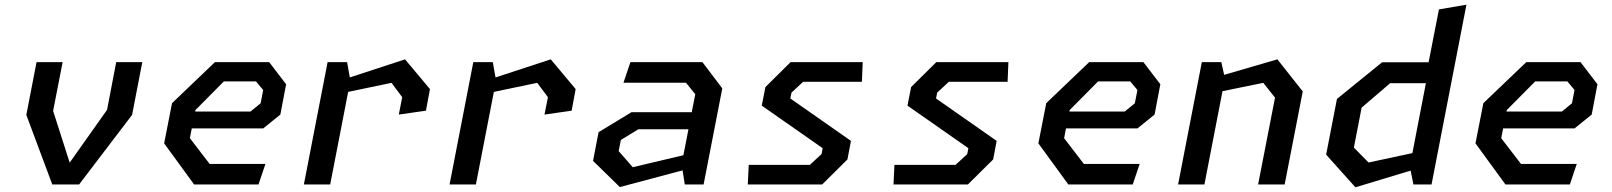

<svg xmlns="http://www.w3.org/2000/svg" viewBox="-20 -785 6860 817"><path d="M202.5 0H316.5L542 -296L585.5 -520.5H474.5L435.5 -317.5L276.5 -93L206 -313L246.5 -520.5H135.5L92 -296Z M806 0H1080L1109.5 -87.5H872L788 -197L796 -238.5H1100L1173 -297.5L1197.5 -426.5L1125.5 -520.5H894.5L712 -346L678.5 -175ZM810.5 -310.5 811.5 -316.5 932.5 -438.5H1069.5L1100 -402L1089 -345.5L1046 -310.5Z M1677 -297.5 1792.5 -314 1809.5 -406 1703.5 -532.5 1468.5 -455.5 1457 -520.5H1374L1273 0H1385L1461.5 -394L1646 -432.5L1691.5 -371.5Z M2297 -297.5 2412.5 -314 2429.5 -406 2323.5 -532.5 2088.5 -455.5 2077 -520.5H1994L1893 0H2005L2081.5 -394L2266 -432.5L2311.5 -371.5Z M2894 0H2974L3053.5 -409L2969 -520.5H2662.5L2633 -433H2899L2938.5 -384L2923.5 -307.5H2667L2527 -222.5L2503.5 -100.5L2617.5 11L2884.5 -60ZM2612.5 -142 2622 -189.5 2696.5 -235H2909.5L2888 -124.5L2672.5 -73.5Z M3162 0H3478.5L3586 -106.5L3601 -185.5L3343 -366L3348 -391L3397.5 -437H3647.5L3651 -520.5H3344L3237 -414.5L3221.5 -335.5L3480.5 -154.5L3476 -129.5L3426 -83.5H3166Z M3782 0H4098.5L4206 -106.5L4221 -185.5L3963 -366L3968 -391L4017.5 -437H4267.5L4271 -520.5H3964L3857 -414.5L3841.5 -335.5L4100.5 -154.5L4096 -129.5L4046 -83.5H3786Z M4526 0H4800L4829.5 -87.5H4592L4508 -197L4516 -238.5H4820L4893 -297.5L4917.5 -426.5L4845.5 -520.5H4614.5L4432 -346L4398.5 -175ZM4530.5 -310.5 4531.5 -316.5 4652.5 -438.5H4789.5L4820 -402L4809 -345.5L4766 -310.5Z M5333.5 0H5446.5L5523.5 -396L5415.5 -532.5L5189 -466.5L5177 -520.5H5094L4993 0H5105L5182 -397L5355.5 -432.5L5405.5 -369.5Z M5994.5 0H6071.5L6220 -765L6103 -745L6059 -520H5861L5669 -364L5623 -127L5747.5 12L5982.5 -59ZM5741 -157 5774 -327 5895.5 -431H6047.5L5990 -133.5L5803.5 -93.5Z M6386 0H6660L6689.5 -87.5H6452L6368 -197L6376 -238.5H6680L6753 -297.5L6777.5 -426.5L6705.5 -520.5H6474.5L6292 -346L6258.5 -175ZM6390.5 -310.5 6391.5 -316.5 6512.5 -438.5H6649.5L6680 -402L6669 -345.5L6626 -310.5Z"/></svg>

Font: Monaspace Krypton Medium
Style: Italic
Weight: 500
Italic angle: -11°
Designer: Riley Cran & the Lettermatic Team
Foundry: Lettermatic
Version: Version 1.101 (Monaspace Krypton)